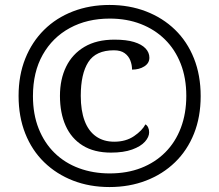

<svg xmlns="http://www.w3.org/2000/svg" viewBox="-20 -745 885 775"><path d="M422 10Q342 10 275 -16Q208 -42 158.5 -90Q109 -138 82 -206Q55 -274 55 -358Q55 -441 82 -508.5Q109 -576 158 -624.5Q207 -673 274.5 -699Q342 -725 422 -725Q502 -725 569.5 -699Q637 -673 686.5 -625Q736 -577 763 -509Q790 -441 790 -357Q790 -273 763 -205.5Q736 -138 686.5 -90Q637 -42 569.5 -16Q502 10 422 10ZM428 -129Q360 -129 314 -157.5Q268 -186 245 -237.5Q222 -289 222 -358Q222 -425 247 -476Q272 -527 321 -556Q370 -585 442 -585Q490 -585 521 -575.5Q552 -566 567.5 -549.5Q583 -533 583 -512Q583 -490 562.5 -477Q542 -464 513 -464Q513 -483 506 -501Q499 -519 483 -530.5Q467 -542 440 -542Q367 -542 336.5 -494.5Q306 -447 306 -358Q306 -299 321.5 -257.5Q337 -216 367.5 -194.5Q398 -173 441 -173Q488 -173 521 -195.5Q554 -218 567 -243Q574 -239 578 -230.5Q582 -222 582 -211Q582 -192 565 -173Q548 -154 513.5 -141.5Q479 -129 428 -129ZM423 -45Q493 -45 549.5 -67Q606 -89 647 -130Q688 -171 710 -229Q732 -287 732 -358Q732 -430 709.5 -487.5Q687 -545 646 -585.5Q605 -626 548.5 -648Q492 -670 423 -670Q332 -670 262 -632Q192 -594 152.5 -524Q113 -454 113 -357Q113 -284 136 -226Q159 -168 200.5 -127.5Q242 -87 299 -66Q356 -45 423 -45Z"/></svg>

Font: Noto Serif
Style: Italic
Weight: 400
Italic angle: -12°
Designer: Monotype Design Team
Foundry: Monotype Imaging Inc.
Version: Version 2.013